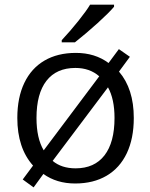

<svg xmlns="http://www.w3.org/2000/svg" viewBox="-20 -771 637 817"><path d="M76.7 -7.3 120.6 -66.4Q53.7 -141.1 53.7 -269Q53.7 -356 83.5 -418.2Q113.3 -480.5 169.2 -513.2Q225.1 -545.9 302.7 -545.9Q384.3 -545.9 441.9 -502.9L485.8 -562L532.7 -529.3L486.3 -466.3Q549.3 -393.1 549.3 -269Q549.3 -181.6 519.5 -118.9Q489.7 -56.2 433.6 -23.2Q377.4 9.8 299.8 9.8Q221.2 9.8 164.6 -30.8L123 26.4ZM467.3 -269Q467.3 -349.6 439.5 -399.4L204.1 -86.4Q241.7 -54.7 301.8 -54.7Q381.8 -54.7 424.6 -109.9Q467.3 -165 467.3 -269ZM300.8 -481.9Q220.2 -481.9 177.7 -427.2Q135.3 -372.6 135.3 -269Q135.3 -182.6 166 -131.3L402.3 -446.3Q361.8 -481.9 300.8 -481.9ZM363.3 -751H465.3V-742.2Q443.4 -716.3 395.8 -673.1Q348.1 -629.9 298.8 -590.8H242.7V-600.1Q279.8 -639.6 314.2 -682.9Q348.6 -726.1 363.3 -751Z"/></svg>

Font: Viking Open Sans
Style: Regular
Weight: 400
Foundry: Ascender Corporation
Version: Version 2.001